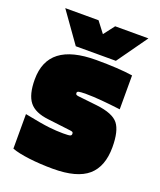

<svg xmlns="http://www.w3.org/2000/svg" viewBox="-129 -753 703 846"><g transform="rotate(20 222.5 -330.0)"><path d="M247 -348Q220 -348 212 -346Q204 -344 204 -338Q204 -332 207 -330Q210 -328 217 -327L307 -317Q384 -308 409.5 -275.5Q435 -243 435 -167Q435 -76 384 -32Q333 12 221 12Q161 12 108.5 5.5Q56 -1 27 -12V-174Q107 -158 143 -154Q179 -150 210 -150Q237 -150 243 -152.5Q249 -155 249 -162Q249 -168 246 -170Q243 -172 235 -173L128 -186Q64 -193 37.5 -226.5Q11 -260 11 -331Q11 -418 67 -461Q123 -504 237 -504Q288 -504 332 -501.5Q376 -499 408 -494V-335Q360 -341 319.5 -344.5Q279 -348 247 -348ZM30 -672H186L225 -621L264 -672H420L319 -530H131Z"/></g></svg>

Font: Blinker Black
Style: Regular
Weight: 900
Designer: Juergen Huber
Foundry: supertype
Version: Version 1.017;hotconv 1.0.117;makeotfexe 2.5.65602